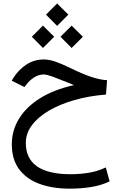

<svg xmlns="http://www.w3.org/2000/svg" viewBox="-20 -761 698 1111"><path d="M246.1 -676.3 310.5 -740.7 375.5 -676.3 310.5 -611.3ZM330.1 -548.3 394.5 -612.8 459.5 -548.3 394.5 -483.4ZM164.1 -548.3 228.5 -612.8 293.5 -548.3 228.5 -483.4ZM408.2 -268.6Q398.9 -272.5 391.6 -275.4Q384.3 -278.3 363.8 -286.6Q314.5 -306.6 282.2 -318.4Q250 -330.1 232.9 -330.1Q205.1 -330.1 179 -314Q152.8 -297.9 134.8 -274.4L121.6 -257.3L47.9 -293.9L55.2 -306.6Q85.9 -356.9 132.1 -387Q178.2 -417 233.4 -417Q264.2 -417 301.3 -404.1Q338.4 -391.1 381.3 -370.1Q457 -333 507.3 -316.2Q557.6 -299.3 599.6 -296.9L593.3 -213.9Q495.6 -206.1 411.4 -182.1Q327.1 -158.2 263.7 -121.1Q200.2 -84 164.8 -36.6Q129.4 10.7 129.4 65.9Q129.4 247.1 389.6 247.1Q442.4 247.1 493.2 238.8Q543.9 230.5 592.3 208L614.3 288.6Q565.4 312 506.8 321.3Q448.2 330.6 382.8 330.6Q284.2 330.6 208.7 303Q133.3 275.4 90.8 218.5Q48.3 161.6 48.3 73.7Q48.3 -4.9 89.4 -73Q130.4 -141.1 210.4 -191.7Q290.5 -242.2 408.2 -268.6Z"/></svg>

Font: Vazir WOL
Style: Regular-WOL
Weight: 400
Designer: Saber Rastikerdar
Foundry: Saber Rastikerdar
Version: Version 27.2.2